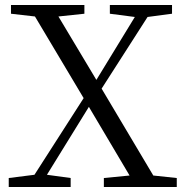

<svg xmlns="http://www.w3.org/2000/svg" viewBox="-20 -749 742 769"><path d="M594 -46 387 -394 571 -681 669 -694V-729H420V-694L520 -681L366 -429L214 -683L318 -694V-729H24V-694L120 -683L315 -356L118 -49L15 -36V0H263V-36L168 -49L336 -321L499 -46L396 -36V0H688V-36Z"/></svg>

Font: Source Han Serif AKR9
Style: Regular
Weight: 400
Designer: Ryoko NISHIZUKA 西塚涼子 (kana & ideographs); Frank Grießhammer (Latin, Greek & Cyrillic); Sandoll Communications 산돌커뮤니케이션, 
Foundry: Adobe Systems Incorporated
Version: Version 1.005;hotconv 1.0.107;makeotfexe 2.5.65593